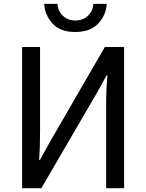

<svg xmlns="http://www.w3.org/2000/svg" viewBox="-20 -993 770 1013"><path d="M96.7 -745.1H191.4V-303.7Q191.4 -215.8 186.5 -148.4H190.4L246.1 -249L533.2 -745.1H634.8V0H540V-440.4Q540 -526.4 546.9 -594.7H542L487.3 -496.1L198.2 0H96.7ZM212.9 -972.7H283.2Q285.2 -935.5 311.5 -910.2Q337.9 -884.8 377 -884.8Q418 -884.8 444.3 -910.6Q470.7 -936.5 472.7 -972.7H543Q540 -914.1 498.5 -869.1Q457 -824.2 377 -824.2Q296.9 -824.2 256.8 -869.1Q216.8 -914.1 212.9 -972.7Z"/></svg>

Font: Gothic A1 Medium
Style: Regular
Weight: 500
Designer: HanYang I&C Co.,Ltd.
Foundry: HanYang I&C Co.,Ltd.
Version: Version 2.50